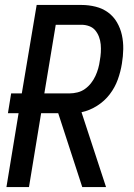

<svg xmlns="http://www.w3.org/2000/svg" viewBox="-20 -755 540 775"><path d="M6 0 55 -298H12L25 -378H68L128 -735H309Q338 -735 366 -728Q394 -721 416 -705Q438 -689 452 -665Q466 -641 472 -613.5Q478 -586 477.5 -557Q477 -528 472 -498Q467 -466 455.5 -434Q444 -402 423 -374.5Q402 -347 372 -328Q342 -309 309 -302L408 0H312L215 -298H146L97 0ZM159 -378H261Q276 -378 292.5 -382Q309 -386 323 -396Q337 -406 347.5 -419.5Q358 -433 365 -448Q372 -463 376.5 -479Q381 -495 383 -511Q386 -527 387 -543.5Q388 -560 386.5 -576Q385 -592 379.5 -606.5Q374 -621 364.5 -632.5Q355 -644 340 -649.5Q325 -655 309 -655H205Z"/></svg>

Font: Iosevka SS04 Medium Oblique
Style: Regular
Weight: 500
Italic angle: -9°
Monospace: yes
Designer: Belleve Invis
Foundry: Belleve Invis
Version: Version 19.0.0; ttfautohint (v1.8.4)